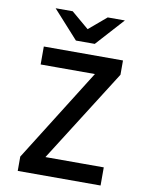

<svg xmlns="http://www.w3.org/2000/svg" viewBox="-98 -989 813 1058"><g transform="rotate(10 308.0 -459.5)"><path d="M76 0V-80L429.5 -643L453 -599.5H98.5V-700H541.5V-620L185.5 -58L163.5 -101.5H539.5V0ZM267 -763 126 -919H221.5L319.5 -836L417.5 -919H513.5L372.5 -763Z"/></g></svg>

Font: Overpass Mono Light SemiBold
Style: Regular
Weight: 600
Monospace: yes
Version: Version 4.000